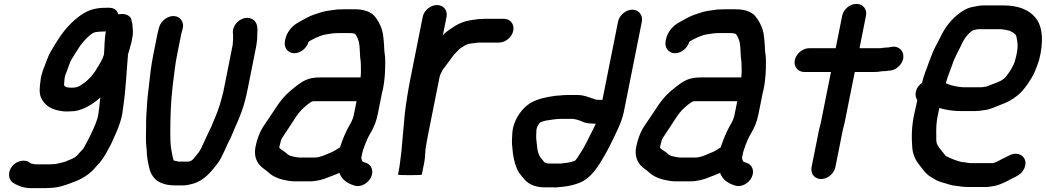

<svg xmlns="http://www.w3.org/2000/svg" viewBox="-20 -779 5403 992"><path d="M517.2 -497C508.3 -469.5 500.1 -458.2 485.4 -433C467.1 -400.1 441.6 -369.9 412.7 -349C395.5 -335.8 380 -326 353.1 -326C333.1 -326 307.2 -326.8 311.3 -347C312.2 -355 313 -364 313.7 -374L316.5 -388C318.5 -394.7 321.2 -401.7 324.7 -409C330.9 -424.6 340.1 -456 349 -471C362 -491.4 381.5 -524.6 395.8 -545C413.4 -567.8 437.8 -596.1 463.8 -610C472.9 -614.1 494.4 -616 507 -616H517C520.3 -616 523.7 -616.3 527.2 -617C518.7 -574.5 520.7 -536.9 517.2 -497ZM590.7 -705C585.3 -727.7 568.9 -739 541.5 -739H531.5C461.5 -739 426.3 -723.7 380.4 -688C333.4 -650.3 301.2 -609.4 268 -556C249.1 -524 233.6 -502.3 220.8 -465C208.3 -430 193 -401.7 189.3 -362L186.1 -336C183.1 -302.2 185.7 -280.5 200.7 -259C220.1 -229.9 247.3 -213.7 292.1 -206C316.1 -201 339 -203.5 365.9 -205C416.1 -212.5 464.4 -244.4 499.1 -276C495.8 -259.5 494.9 -239.1 492.9 -225C489.3 -201.1 489.4 -188.8 483.1 -166C471.8 -130.9 456.3 -98.5 441.8 -69C432.3 -49.6 423.7 -36.7 414.6 -18L407.6 -8C397.7 3.4 387.2 14.2 378.2 24C363.9 40.5 337.4 46.2 317.8 56C301.6 61.1 280.6 66.2 263.2 69H254.2C249.4 69.7 244.7 70 240 70H162C157.8 69.1 144.1 66.6 138 65C113.4 40.4 67.2 50.3 43.8 78.5C17.5 110.3 24 147.6 45.3 164C63 176.6 101.3 193 135.5 193H215.5C222.1 193 228.5 192.7 234.7 192C282.2 192 327.1 174.6 364.1 160C404 145.2 436.9 124.6 465 95C474.8 82.4 485.7 72.2 497.2 59C519.6 31.8 536.6 -2.4 554 -35C570.2 -72.3 590.1 -110.5 602.7 -154C612.3 -183.5 613 -202.8 617.3 -232C630.1 -316.4 634 -414.1 641.4 -498C643.6 -505.3 645.6 -512.3 647.6 -519L654.8 -545C658.3 -555.7 660.5 -565 661.4 -573L664 -586C665.9 -595.3 666.8 -605 666.8 -615C665 -636.1 665.8 -654.1 660 -671C658.7 -677 659 -681 655.1 -686.5C643.6 -702.6 624.7 -710.2 590.7 -705Z M833.6 -681.5C818.4 -670.5 808.1 -656.7 802.8 -640L799.6 -629C797 -619.7 795.1 -611.7 793.8 -605L772 -496C758.8 -429.5 756.5 -395.9 748.5 -328C741.2 -275.9 738.3 -222.2 735.9 -180C734 -150 735.4 -106.5 734.2 -76C733.5 -44.6 735.1 -28.7 737.8 -4L739 20C740.1 31.3 741.5 42.3 743.4 53C750.3 82.9 751.8 104.8 767.4 128C786.8 161.7 828.6 179 886.3 179H924.3C945 179 964.2 173.8 981.3 169C1035.5 152 1071.2 108.6 1105.2 64C1130.4 30.4 1149.1 -26.1 1171 -65C1179.8 -83 1194.7 -123.1 1204.3 -142C1213.5 -162.4 1219.7 -180.4 1228.3 -202C1241.8 -238.9 1252.3 -281.8 1260.5 -323L1303 -536C1306.2 -551.8 1307.4 -565.4 1308.6 -579L1309 -596C1312.3 -633.4 1310.9 -664.2 1285.6 -679C1239.4 -705.9 1178.5 -658.1 1183.2 -607C1183.9 -602.8 1185.3 -597.5 1184.2 -592C1184.1 -588 1184.1 -583.3 1184.4 -578L1183.2 -562C1182.8 -556.7 1182.5 -551.7 1182.2 -547L1133.3 -302C1125.8 -275.7 1119.4 -246.7 1110.3 -222L1101.1 -196C1089.8 -170.7 1075.5 -129.7 1061.8 -104C1050.3 -81.6 1033.8 -43.2 1021.4 -17C1009.9 5.4 1003.5 13.2 989 30C978.5 44.2 968.8 56 948.8 56H902.8C897 55.1 884.6 52 877 50C873.3 37.6 870.2 23.4 867.4 8C860.2 -27.9 860.1 -56.9 859.8 -99C860.3 -177.9 862 -247 872.3 -337C881.5 -402.9 882.8 -434.6 895 -496L916.8 -605C917.4 -608.3 918.6 -612.7 920.4 -618L923.6 -629C928.2 -645.7 926.4 -660.7 918.1 -674C902.3 -699.2 865.2 -704.4 833.6 -681.5Z M1846.8 36 1851.6 12C1853.2 7.3 1854.5 2.7 1855.4 -2C1857.9 -8 1860.2 -14.3 1862.2 -21C1863 -25 1864.5 -29.3 1866.8 -34C1875 -54.7 1881.7 -70.6 1892.8 -89C1911.7 -119.9 1924 -150.4 1932.1 -191L1954.7 -304C1955.5 -308 1956.7 -312.3 1958.3 -317C1965 -350.7 1968.8 -387.6 1969.8 -420C1970.3 -446.3 1971.7 -480.1 1967.4 -503C1965 -516.5 1965.3 -535.9 1964 -551L1961.6 -579C1960.4 -589.7 1959.2 -598.7 1958 -606L1953.6 -624C1947.3 -648.5 1929 -680.6 1913.3 -698C1893.6 -718.6 1859.4 -731 1815.9 -731H1752.9C1742.9 -731 1732.2 -730.7 1720.7 -730C1685.6 -725.1 1654.4 -722.2 1624.9 -711C1605.9 -704.5 1589.3 -700 1572.9 -691L1557.4 -683C1545.3 -677.1 1523 -664 1511.2 -657C1485.9 -640.7 1461 -611 1453.8 -575L1452 -566C1445.4 -533 1467.6 -504 1500.6 -504C1534.2 -504 1565.6 -531.8 1574.4 -563C1579.7 -567.4 1588.4 -572.1 1592.6 -574L1612.6 -584C1626.2 -590.2 1646 -598.6 1663 -601C1682.4 -604.4 1704 -608 1726.4 -608H1791.4C1794.7 -608 1798 -607.7 1801.2 -607C1806.7 -607 1811.3 -604.1 1815.4 -603C1826 -589.8 1830 -576 1834.8 -560C1840.7 -530.8 1838 -492.6 1843.4 -463L1844.4 -443C1844.8 -420.8 1845.7 -404.8 1843.3 -382L1842.7 -379H1632.7C1572.5 -379 1545.6 -361.6 1504.9 -330C1465.3 -299.4 1439.8 -273.9 1412.5 -233L1395.3 -207C1375.3 -178.4 1355.2 -146.1 1335.6 -118C1320.2 -91.7 1307.4 -57.1 1300.2 -21C1291.2 24.1 1304 54.9 1325.4 78C1336.8 90 1354.3 100 1365.8 111C1388 132.1 1420.4 146.3 1459.5 153L1475.9 156C1483.1 156.7 1490.6 157.3 1498.5 158H1579.5C1613.9 158 1651.9 148.3 1678.8 136C1695.8 129.7 1717.4 121.6 1732 115L1733.2 114C1746.2 148.9 1772.7 168.1 1812.1 180C1846.6 190.7 1883.2 164.9 1896.4 138C1914.7 100.8 1895.9 69.8 1869.6 62C1864.6 60.5 1860 59.4 1855.6 57H1854.6C1850.6 52 1847.2 43 1846.8 36ZM1822.1 -256 1806.9 -180 1801.7 -164C1797.8 -153.2 1793.2 -144.1 1786.7 -134C1766 -97.8 1750.3 -59.7 1736.4 -17L1732 -15L1708 0C1699.2 4.7 1691.1 9.3 1679.4 13C1656.8 22.5 1633 35 1604 35H1529C1525 35 1521.1 34.7 1517.2 34L1500.8 31C1497.5 31 1494.6 30.3 1492.2 29C1480.3 27.3 1466.7 20.9 1460.4 13C1454.1 7.7 1446.3 2 1436.8 -4C1431.2 -8 1424.4 -11.9 1422.6 -18L1423.2 -21C1423.9 -24.3 1425 -28.3 1426.6 -33C1429 -45.2 1433.3 -62.3 1440 -70C1457.6 -98.1 1479.9 -128.7 1497.3 -157L1511.7 -179C1530.2 -205.3 1542.6 -217.3 1568.7 -239C1577.2 -245 1583.8 -249.7 1588.5 -253L1594.9 -255C1595.7 -255.7 1596.4 -256 1597.1 -256Z M2164.1 -692 2100.3 -372C2088.2 -311.6 2078.5 -249.1 2071.7 -194C2066.8 -131.6 2060 -71.7 2055.2 -11C2055.5 -9 2055.4 -7 2055 -5C2049.4 33.8 2046.8 71.3 2039.2 109L2036.4 123C2036 125 2056.2 126 2096.8 126C2138.2 126 2159 125 2159.4 123L2172.2 59C2178.2 29.3 2175.2 4.1 2181.4 -27C2184.2 -44.3 2187.4 -62 2191 -80L2251.7 -384C2253.6 -393.8 2266.8 -414.7 2267.8 -420C2269.6 -422 2271.8 -424.7 2274.4 -428C2292.2 -452.3 2301.5 -463.1 2318.2 -487C2331 -503.9 2341.5 -511.8 2355.2 -527C2368.7 -534.9 2378.8 -543.2 2389.4 -548C2402.8 -554.1 2420.3 -555.1 2437.2 -557L2449.6 -559H2557.6C2591.7 -559 2625.1 -586.5 2631.9 -620.5C2638.7 -654.5 2616.3 -682 2582.2 -682H2487.2C2479.8 -682 2472.8 -681.7 2466 -681C2458.6 -681 2451.2 -680.3 2443.6 -679L2427.2 -677C2420.9 -675.7 2414.7 -674.7 2408.6 -674C2380.7 -669.8 2356.2 -659.4 2334.2 -647L2306.6 -629C2291 -618.2 2276.2 -607.7 2268 -596L2287.1 -692C2293.8 -725.3 2271.3 -753 2237.8 -753C2204.4 -753 2170.8 -725.3 2164.1 -692Z M2875.8 66H2817.8C2806.2 66 2802.4 63.4 2794 60H2793L2782.6 47C2769.8 33.2 2761.9 18.6 2757.6 -3L2754 -30C2753.1 -38.7 2751.9 -49.7 2750.6 -63C2749.4 -80.6 2751.7 -91.4 2751.4 -107L2753.2 -116C2755.5 -127.6 2764.3 -136.4 2768.9 -145C2769.6 -145 2770 -145.3 2770.1 -146C2784.3 -152.4 2797.8 -156.3 2813.5 -158C2835.4 -161.5 2858.4 -165 2880.9 -165H2941.9C2942.6 -165 2943.5 -164.7 2944.7 -164C2966.1 -160.9 2982 -153.9 3000.1 -146C3011.5 -142.7 3022.5 -141 3033.1 -141C3039 -140.3 3044.6 -140 3049.9 -140H3057.9L3050.8 -124L3040.8 -104C3018.9 -61 2999.5 -17.2 2972.8 21C2970.6 25.1 2954.1 53 2946.4 53C2924.7 61.6 2901.6 63.2 2875.8 66ZM3247 -729C3213.6 -729 3179.8 -700.3 3173.2 -667L3092.5 -263H3074.5C3070.5 -263 3066.2 -263.3 3061.7 -264H3059.7L3045.7 -269C3022.6 -276 2997.1 -288 2966.5 -288H2906.5C2896.5 -288 2886.4 -287.3 2876.1 -286L2849.7 -284C2799.9 -277.5 2755.9 -267.6 2719.1 -246C2679.3 -220 2645 -175.6 2630.8 -119C2628.6 -108.3 2627.3 -98.3 2626.8 -89C2626.1 -67.7 2623.9 -52.6 2625.8 -29C2629.8 26.1 2638.4 74.6 2661.4 113C2671.3 127 2684.1 141.8 2695.3 154C2716.3 174.7 2749.3 189 2793.3 189H2837.3C2855.8 190.2 2868 187.6 2885.9 186C2914 184 2942.7 176.8 2967.5 168C3035.3 144 3072.9 77.8 3109 15L3129.8 -24C3141 -47.1 3152.5 -68.6 3162.2 -91C3180.1 -127.9 3195 -160.1 3204.1 -206L3296.2 -667C3302.8 -700.3 3280.5 -729 3247 -729Z M3813.8 36 3818.6 12C3820.2 7.3 3821.5 2.7 3822.4 -2C3824.9 -8 3827.2 -14.3 3829.2 -21C3830 -25 3831.5 -29.3 3833.8 -34C3842 -54.7 3848.7 -70.6 3859.8 -89C3878.7 -119.9 3891 -150.4 3899.1 -191L3921.7 -304C3922.5 -308 3923.7 -312.3 3925.3 -317C3932 -350.7 3935.8 -387.6 3936.8 -420C3937.3 -446.3 3938.7 -480.1 3934.4 -503C3932 -516.5 3932.3 -535.9 3931 -551L3928.6 -579C3927.4 -589.7 3926.2 -598.7 3925 -606L3920.6 -624C3914.3 -648.5 3896 -680.6 3880.3 -698C3860.6 -718.6 3826.4 -731 3782.9 -731H3719.9C3709.9 -731 3699.2 -730.7 3687.7 -730C3652.6 -725.1 3621.4 -722.2 3591.9 -711C3572.9 -704.5 3556.3 -700 3539.9 -691L3524.4 -683C3512.3 -677.1 3490 -664 3478.2 -657C3452.9 -640.7 3428 -611 3420.8 -575L3419 -566C3412.4 -533 3434.6 -504 3467.6 -504C3501.2 -504 3532.6 -531.8 3541.4 -563C3546.7 -567.4 3555.4 -572.1 3559.6 -574L3579.6 -584C3593.2 -590.2 3613 -598.6 3630 -601C3649.4 -604.4 3671 -608 3693.4 -608H3758.4C3761.7 -608 3765 -607.7 3768.2 -607C3773.7 -607 3778.3 -604.1 3782.4 -603C3793 -589.8 3797 -576 3801.8 -560C3807.7 -530.8 3805 -492.6 3810.4 -463L3811.4 -443C3811.8 -420.8 3812.7 -404.8 3810.3 -382L3809.7 -379H3599.7C3539.5 -379 3512.6 -361.6 3471.9 -330C3432.3 -299.4 3406.8 -273.9 3379.5 -233L3362.3 -207C3342.3 -178.4 3322.2 -146.1 3302.6 -118C3287.2 -91.7 3274.4 -57.1 3267.2 -21C3258.2 24.1 3271 54.9 3292.4 78C3303.8 90 3321.3 100 3332.8 111C3355 132.1 3387.4 146.3 3426.5 153L3442.9 156C3450.1 156.7 3457.6 157.3 3465.5 158H3546.5C3580.9 158 3618.9 148.3 3645.8 136C3662.8 129.7 3684.4 121.6 3699 115L3700.2 114C3713.2 148.9 3739.7 168.1 3779.1 180C3813.6 190.7 3850.2 164.9 3863.4 138C3881.7 100.8 3862.9 69.8 3836.6 62C3831.6 60.5 3827 59.4 3822.6 57H3821.6C3817.6 52 3814.2 43 3813.8 36ZM3789.1 -256 3773.9 -180 3768.7 -164C3764.8 -153.2 3760.2 -144.1 3753.7 -134C3733 -97.8 3717.3 -59.7 3703.4 -17L3699 -15L3675 0C3666.2 4.7 3658.1 9.3 3646.4 13C3623.8 22.5 3600 35 3571 35H3496C3492 35 3488.1 34.7 3484.2 34L3467.8 31C3464.5 31 3461.6 30.3 3459.2 29C3447.3 27.3 3433.7 20.9 3427.4 13C3421.1 7.7 3413.3 2 3403.8 -4C3398.2 -8 3391.4 -11.9 3389.6 -18L3390.2 -21C3390.9 -24.3 3392 -28.3 3393.6 -33C3396 -45.2 3400.3 -62.3 3407 -70C3424.6 -98.1 3446.9 -128.7 3464.3 -157L3478.7 -179C3497.2 -205.3 3509.6 -217.3 3535.7 -239C3544.2 -245 3550.8 -249.7 3555.5 -253L3561.9 -255C3562.7 -255.7 3563.4 -256 3564.1 -256Z M4331.3 -698 4297.8 -530H4160.8C4126.9 -530 4093.1 -501.6 4086.4 -468C4079.7 -434.4 4102.4 -407 4136.3 -407H4273.3L4220.3 -142C4218.4 -132.3 4213.9 -119.5 4212 -110L4173.2 84C4166.4 118.1 4188.4 146 4222.4 146C4256.3 146 4289.4 118.1 4296.2 84L4335 -110C4336.8 -119.3 4341.3 -131.6 4343.3 -142L4396.3 -407H4494.3C4510.3 -407 4523.2 -408 4537.1 -411H4540.1C4550.7 -411 4561.6 -412 4572.7 -414L4583.9 -415C4601.2 -418.3 4616.1 -427 4628.5 -441C4669 -486.4 4640 -545.5 4587.2 -537L4575.8 -535C4573.7 -534.3 4571.9 -534 4570.6 -534C4555.4 -534 4540.6 -531.6 4527.8 -530H4420.8L4454.3 -698C4461 -731.3 4438.5 -759 4405 -759C4371.6 -759 4338 -731.3 4331.3 -698Z M4947.4 58C4917.2 50.1 4888.8 38.8 4865.8 26L4833 -15C4827.1 -22.3 4824.9 -28.2 4820.4 -37C4816.9 -48.7 4817.2 -63.7 4817.4 -82C4816.7 -119.3 4817.3 -152.7 4828.3 -197L4833.1 -221C4865.3 -211.3 4905.4 -205 4946.9 -205H5012.9C5031.4 -205 5048.6 -206.9 5064.9 -210C5096.1 -212.8 5124.5 -228.4 5150.5 -238C5184.1 -249.7 5211.3 -264.5 5237.1 -286C5266.1 -308.8 5285.4 -338.3 5305.9 -370C5324.8 -398.9 5335.5 -430.4 5348.4 -468C5373.4 -563.4 5367.8 -646.2 5326.9 -691C5294.7 -728.3 5241.7 -751 5165.9 -751H5058.9C5046.9 -751 5034.3 -749.3 5020.9 -746L5000.1 -742C4984.8 -738.7 4968.7 -731.7 4951.9 -721C4914.8 -696.8 4881.8 -662.5 4857.2 -622C4843.5 -599.2 4829.1 -566.1 4815.2 -542C4801.7 -516.7 4790.5 -487.7 4779.2 -457C4767.6 -421.6 4751.8 -389.8 4744.1 -351C4726.3 -339 4715.5 -323.3 4711.7 -304C4708.5 -288 4711 -274 4719.3 -262L4716.7 -249C4712.4 -231 4708.8 -214.3 4705.7 -199C4688.8 -128.9 4689.3 -67.8 4693.6 -13C4696.1 13.8 4703.9 30.4 4713.2 49C4720.4 62.6 4732.6 75.1 4741.4 88L4755 105C4760.9 112.3 4766.7 118.3 4772.4 123C4782.3 132.7 4798.3 139.3 4810.5 148C4824.4 156.4 4842 162.5 4860.7 167C4880 172.1 4894.4 179.5 4917.9 181C4937.5 183.2 4954.3 187 4975.7 187H5078.7C5092.3 187 5109.1 182.8 5121.9 181C5147.8 174.8 5180 159.7 5201.7 147C5204.7 145 5207.3 143.7 5209.5 143C5234.6 131.5 5257.7 120 5270.7 94C5297.9 39.5 5248.3 -2.5 5196.4 23C5183.1 30.8 5168.3 36 5154.2 44C5141.2 51 5121.4 64 5103.2 64H4997.2C4981.1 64 4964.4 58 4947.4 58ZM5034.4 -628H5154.4C5161.4 -626.7 5166.9 -625.8 5170.9 -625.5C5179.9 -624.7 5188.7 -621.2 5197.8 -620L5198.6 -619L5214.8 -610C5218.9 -607.3 5222.9 -604 5226.8 -600C5227.7 -598 5228.7 -596.3 5229.8 -595C5232.9 -587.2 5234.2 -572 5235.8 -565C5239.4 -547.1 5237.3 -522.2 5232.4 -498C5229.6 -483.9 5224.7 -468.1 5221 -456L5217 -446C5209 -431 5203.5 -418.3 5194 -405.5C5185.3 -393.8 5178.7 -382.4 5167.5 -373C5144.8 -354.1 5114.9 -348.2 5088.1 -336C5074.3 -329.7 5056 -328 5037.5 -328H4968.5C4929.1 -328 4892 -337.1 4866.7 -349C4871.2 -365 4875.7 -379.3 4880.3 -392L4897.4 -438C4911.8 -480.7 4926.9 -506.9 4945.6 -544C4959.9 -577.8 4979.5 -603.6 5005.2 -622H5006.2C5014.9 -623.7 5025.1 -628 5034.4 -628Z"/></svg>

Font: Smoothie
Style: It
Weight: 400
Foundry: Cannot Into Space Fonts
Version: Version 0.8